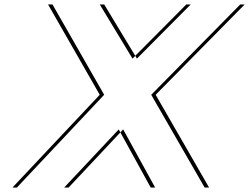

<svg xmlns="http://www.w3.org/2000/svg" viewBox="-20 -845 1122 865"><path d="M1062.4 -825H819.4L576.9 -581L429.4 -825H196.4L429.3 -418L36 0H269L514.9 -262L659 0H902L661.3 -418ZM1082.4 -825 681.3 -418 922 0H679L534.9 -262L289 0H56L449.3 -418L216.4 -825H449.4L596.9 -581L839.4 -825Z"/></svg>

Font: Hussar Plate
Style: Obl
Weight: 700
Foundry: Cannot Into Space Fonts
Version: Version 0.798247